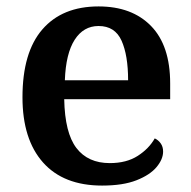

<svg xmlns="http://www.w3.org/2000/svg" viewBox="-20 -568 596 598"><path d="M298 10Q178 10 114 -62Q50 -134 50 -265Q50 -405 112 -476.5Q174 -548 287 -548Q391 -548 450.5 -487Q510 -426 510 -308V-259H180Q182 -154 218 -107Q254 -60 322 -60Q374 -60 409 -82.5Q444 -105 462 -137Q473 -132 480.5 -121.5Q488 -111 488 -96Q488 -72 467.5 -47.5Q447 -23 405 -6.5Q363 10 298 10ZM379 -318Q379 -396 358.5 -441.5Q338 -487 287 -487Q240 -487 212.5 -444Q185 -401 182 -318Z"/></svg>

Font: Noto Serif Hentaigana SemiBold
Style: Regular
Weight: 600
Designer: Kazuhiro Yamada
Foundry: nipponia
Version: Version 1.000; ttfautohint (v1.8.4.7-5d5b)